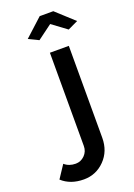

<svg xmlns="http://www.w3.org/2000/svg" viewBox="-293 -794 730 1049"><g transform="rotate(-20 71.5 -269.5)"><path d="M-22 -635 82 -730H161L265 -635L206 -607L121 -670L36 -607ZM-122 146 -73 72Q-47 95 -8 95Q22 95 44 73Q66 51 66 19V-523H176V11Q176 89 126 140Q76 191 5 191Q-73 191 -122 146Z"/></g></svg>

Font: Raleway-v4020 SemiBold
Style: Regular
Weight: 600
Designer: Matt McInerney, Pablo Impallari, Rodrigo Fuenzalida
Foundry: Matt McInerney, Pablo Impallari, Rodrigo Fuenzalida
Version: Version 4.020;PS 004.020;hotconv 1.0.88;makeotf.lib2.5.64775